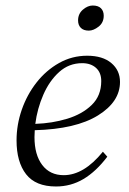

<svg xmlns="http://www.w3.org/2000/svg" viewBox="-20 -664 468 696"><path d="M183 12Q109 12 74.5 -32.5Q40 -77 40 -155Q40 -212 59 -266.5Q78 -321 112.5 -365Q147 -409 194 -435.5Q241 -462 296 -462Q352 -462 383.5 -435.5Q415 -409 415 -367Q415 -295 335 -245.5Q255 -196 106 -192Q105 -179 105 -167Q105 -103 133 -66Q161 -29 211 -29Q284 -29 353 -114L369 -96Q328 -42 282.5 -15Q237 12 183 12ZM278 -435Q230 -435 194.5 -403Q159 -371 137 -320.5Q115 -270 108 -215Q169 -217 223.5 -233.5Q278 -250 312.5 -283.5Q347 -317 347 -370Q347 -401 328 -418Q309 -435 278 -435ZM302 -553Q283 -553 273 -563Q263 -573 263 -590Q263 -614 280.5 -629Q298 -644 316 -644Q336 -644 346 -634Q356 -624 356 -607Q356 -582 337.5 -567.5Q319 -553 302 -553Z"/></svg>

Font: Petrona Light
Style: Italic
Weight: 300
Italic angle: -9°
Designer: Ringo R. Seeber
Foundry: Ringo R. Seeber
Version: Version 2.001; ttfautohint (v1.8.3)